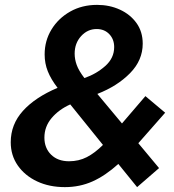

<svg xmlns="http://www.w3.org/2000/svg" viewBox="-20 -751 712 787"><path d="M542 16 465 -79Q412 -31 359.5 -7.5Q307 16 246 16Q182 16 132 -7.5Q82 -31 53 -72.5Q24 -114 24 -168Q24 -241 74 -296.5Q124 -352 216 -391Q189 -426 176 -458.5Q163 -491 163 -528Q163 -584 191 -630Q219 -676 267.5 -703.5Q316 -731 378 -731Q429 -731 471.5 -711.5Q514 -692 539.5 -656.5Q565 -621 565 -572Q565 -504 513 -451Q461 -398 379 -366L480 -245L576 -357L657 -289L547 -164L632 -62ZM286 -531Q286 -508 294.5 -484.5Q303 -461 326 -431Q375 -448 411.5 -480.5Q448 -513 448 -558Q448 -590 428 -611Q408 -632 376 -632Q339 -632 312.5 -603Q286 -574 286 -531ZM162 -187Q162 -144 189.5 -117Q217 -90 263 -90Q303 -90 336 -107Q369 -124 402 -157L268 -323Q221 -302 191.5 -267Q162 -232 162 -187Z"/></svg>

Font: Wix Madefor Text
Style: Bold Italic
Weight: 700
Italic angle: -12°
Designer: Dalton Maag Ltd
Foundry: Dalton Maag Ltd
Version: Version 3.100